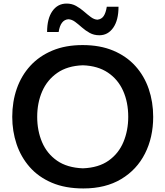

<svg xmlns="http://www.w3.org/2000/svg" viewBox="-20 -1038 921 1071"><path d="M444.8 13.2Q343.8 13.2 269 -18.8Q194.3 -50.8 145.5 -106.4Q96.7 -162.1 72.5 -234.1Q48.3 -306.2 48.3 -386.2Q48.3 -470.7 73.7 -543.5Q99.1 -616.2 148.9 -670.7Q198.7 -725.1 272 -755.9Q345.2 -786.6 440.9 -786.6Q538.1 -786.6 611.8 -755.6Q685.5 -724.6 735.1 -669.7Q784.7 -614.7 809.6 -542Q834.5 -469.2 834.5 -386.2Q834.5 -272 788.8 -181.6Q743.2 -91.3 656 -39.1Q568.8 13.2 444.8 13.2ZM442.4 -99.1Q530.3 -102.5 586.2 -142.3Q642.1 -182.1 668.7 -246.3Q695.3 -310.5 695.3 -386.2Q695.3 -467.8 666.7 -531.5Q638.2 -595.2 581.8 -633.1Q525.4 -670.9 442.4 -673.8Q356.4 -670.9 299.8 -631.6Q243.2 -592.3 215.3 -528.3Q187.5 -464.4 187.5 -386.2Q187.5 -309.1 214.6 -245.1Q241.7 -181.2 298.1 -141.8Q354.5 -102.5 442.4 -99.1ZM534.2 -841.3Q503.9 -841.3 480.2 -854.5Q456.5 -867.7 437 -885Q417.5 -902.3 399.2 -916Q380.9 -929.7 361.3 -930.7Q317.4 -927.2 307.1 -859.4H242.7Q242.7 -934.1 272.2 -976.1Q301.8 -1018.1 351.6 -1018.1Q380.9 -1018.1 404.5 -1004.9Q428.2 -991.7 448.2 -974.1Q468.3 -956.5 486.6 -942.9Q504.9 -929.2 523.4 -928.2Q546.4 -930.7 558.3 -948.5Q570.3 -966.3 575.7 -1000.5H641.1Q641.1 -925.3 611.6 -883.3Q582 -841.3 534.2 -841.3Z"/></svg>

Font: Pinar SemiBold
Style: Regular
Weight: 600
Designer: Amin Abedi
Version: Version 3.000